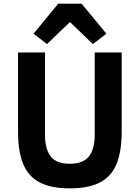

<svg xmlns="http://www.w3.org/2000/svg" viewBox="-20 -1021 767 1054"><path d="M300 -1001H428L564 -836L490 -779L364 -900L238 -779L164 -836ZM79 -733H227V-283Q227 -201 259 -161.5Q291 -122 363 -122Q435 -122 467.5 -161.5Q500 -201 500 -283V-733H648V-300Q648 -190 620 -121.5Q592 -53 529.5 -20Q467 13 363 13Q259 13 197 -20Q135 -53 107 -121.5Q79 -190 79 -300Z"/></svg>

Font: IBM Plex Sans JP
Style: Bold
Weight: 700
Designer: Mike Abbink; Paul van der Laan; Pieter van Rosmalen; Wujin Sim; Yejin Wi; Jinhee Kim; Boomi Park; Yona Kim; Kichan Ma
Foundry: Sandoll Inc.
Version: Version 1.001